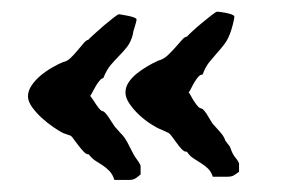

<svg xmlns="http://www.w3.org/2000/svg" viewBox="-20 -376 472 322"><path d="M128.9 -117.2H127.9Q124.5 -117.2 120.4 -121.6Q116.2 -126 112.1 -131.3Q107.9 -136.7 104.2 -141.8Q100.6 -147 98.6 -148.4L85.9 -152.8Q79.1 -156.2 69.1 -163.1Q59.1 -169.9 49.8 -178.5Q40.5 -187 33.7 -196.5Q26.9 -206.1 26.9 -214.4Q26.9 -223.6 33 -232.7Q39.1 -241.7 48.1 -249.3Q57.1 -256.8 67.4 -262.7Q77.6 -268.6 85.9 -272Q92.3 -272.9 98.4 -278.8Q104.5 -284.7 110.1 -291.5Q115.7 -298.3 120.4 -303.7Q125 -309.1 127.9 -309.1Q129.4 -311 137.2 -318.1Q145 -325.2 153.8 -332.8Q162.6 -340.3 170.2 -346.2Q177.7 -352.1 179.7 -352.1Q180.2 -352.1 184.6 -351.3Q189 -350.6 194.1 -349.6Q199.2 -348.6 203.6 -347.2Q208 -345.7 209 -343.8Q209 -340.3 206.1 -331.5Q203.1 -322.8 202.6 -317.4Q199.2 -305.2 193.1 -297.4Q187 -289.6 179.9 -282.5Q172.9 -275.4 165.8 -267.1Q158.7 -258.8 153.3 -245.1Q150.4 -244.6 147.2 -241Q144 -237.3 141.1 -232.4Q138.2 -227.5 135.7 -222.7Q133.3 -217.8 131.3 -215.3Q133.3 -212.9 136 -208.7Q138.7 -204.6 141.6 -200.2Q144.5 -195.8 147.5 -192.6Q150.4 -189.5 152.8 -189.5Q155.8 -188 158.9 -183.8Q162.1 -179.7 165 -175Q168 -170.4 170.7 -166.3Q173.3 -162.1 174.8 -161.1L181.2 -153.8Q186.5 -148.4 188.7 -145.3Q190.9 -142.1 193.4 -137.7L200.7 -123.5Q204.1 -116.7 206.3 -113.3Q208.5 -109.9 210.2 -107.7Q211.9 -105.5 213.1 -103.5Q214.4 -101.6 215.8 -98.1V-83.5Q208.5 -77.1 205.1 -75.7Q201.7 -74.2 196.8 -74.2H171.9Q168.9 -83.5 163.8 -88.9Q158.7 -94.2 152.6 -98.4Q146.5 -102.5 140.1 -106.4Q133.8 -110.4 128.9 -117.2ZM293.5 -121.6H292Q289.1 -121.6 284.9 -125.7Q280.8 -129.9 276.9 -135.5Q272.9 -141.1 269 -146.2Q265.1 -151.4 263.2 -152.8L250.5 -158.7Q243.7 -161.1 233.4 -167.7Q223.1 -174.3 213.6 -183.1Q204.1 -191.9 197.3 -201.9Q190.4 -211.9 190.4 -220.7Q190.4 -230 195.8 -238Q201.2 -246.1 209.5 -252.7Q217.8 -259.3 227.3 -264.9Q236.8 -270.5 245.6 -274.4Q253.9 -276.4 261 -283Q268.1 -289.6 274.2 -296.6Q280.3 -303.7 285.2 -309.1Q290 -314.5 293.5 -314.5Q294.4 -315.9 301.8 -322.8Q309.1 -329.6 317.9 -336.9Q326.7 -344.2 334.5 -350.3Q342.3 -356.4 344.2 -356.4Q344.7 -356.4 349.1 -356Q353.5 -355.5 358.4 -354.5Q363.3 -353.5 367.7 -352.1Q372.1 -350.6 373 -348.6Q373 -346.2 372.3 -342.8Q371.6 -339.4 370.6 -335.4Q369.6 -331.5 368.7 -328.4Q367.7 -325.2 367.2 -323.7Q362.8 -310.5 356.7 -302.5Q350.6 -294.4 344.2 -287.4Q337.9 -280.3 331.3 -272.2Q324.7 -264.2 319.8 -251Q315.9 -251 312.5 -247.1Q309.1 -243.2 306.2 -238.3Q303.2 -233.4 300.8 -228.3Q298.3 -223.1 296.4 -221.2Q298.3 -218.8 300.8 -214.1Q303.2 -209.5 306.2 -205.1Q309.1 -200.7 312 -197.5Q314.9 -194.3 317.4 -194.3Q320.3 -193.4 323.5 -189.2Q326.7 -185.1 329.6 -179.9Q332.5 -174.8 335.2 -170.7Q337.9 -166.5 339.4 -165.5Q345.2 -159.2 348.4 -155.5Q351.6 -151.9 353.3 -149.4Q355 -147 356 -145Q356.9 -143.1 357.9 -140.1L365.7 -129.9Q368.2 -122.6 370.1 -118.9Q372.1 -115.2 373.8 -113Q375.5 -110.8 377.2 -108.6Q378.9 -106.4 380.9 -102.1V-87.9Q373 -82 369.9 -80.8Q366.7 -79.6 361.3 -79.6H336.9Q334 -88.4 328.6 -93.5Q323.2 -98.6 316.9 -102.5Q310.5 -106.4 304.2 -110.6Q297.9 -114.7 293.5 -121.6Z"/></svg>

Font: IM FELL English
Style: Regular
Weight: 400
Designer: Igino Marini
Foundry: Igino Marini
Version: 3.00